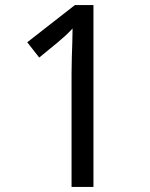

<svg xmlns="http://www.w3.org/2000/svg" viewBox="-20 -734 591 754"><path d="M261 0V-446Q261 -474 262 -506.5Q263 -539 264 -569.5Q265 -600 265 -622Q249 -605 237.5 -594.5Q226 -584 206 -567L134 -508L87 -568L274 -714H347V0Z"/></svg>

Font: hin115
Style: Book
Weight: 400
Designer: Jelle Bosma - Monotype Design Team
Foundry: Monotype Imaging Inc.
Version: Version 2.003